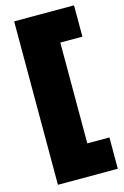

<svg xmlns="http://www.w3.org/2000/svg" viewBox="-130 -801 637 983"><g transform="rotate(-15 188.5 -309.0)"><path d="M49.8 124V-742.2H367.2V-576.2H250V-42H367.2V124Z"/></g></svg>

Font: Trueno Black
Style: Regular
Weight: 900
Designer: Julieta Ulanovsky
Foundry: Julieta Ulanovsky
Version: Version 3.001b | FøM Fix